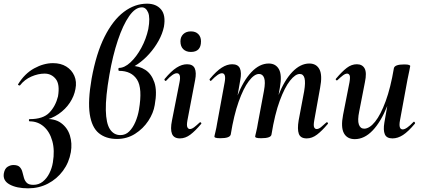

<svg xmlns="http://www.w3.org/2000/svg" viewBox="-84 -745 2302 1046"><path d="M232 -220Q243 -286 219.5 -315Q196 -344 159 -344Q124 -344 87 -328Q50 -312 25 -280Q23 -278 18 -280.5Q13 -283 14 -285Q50 -344 102 -372.5Q154 -401 205 -401Q247 -401 277 -382.5Q307 -364 321 -332Q335 -300 327 -260Q320 -221 296.5 -185.5Q273 -150 235.5 -124Q198 -98 150 -88L153 -96Q213 -101 248.5 -75Q284 -49 297 -6.5Q310 36 302 84Q292 141 259 185.5Q226 230 177 255.5Q128 281 69 281Q7 281 -31.5 260Q-70 239 -63 199Q-58 173 -42.5 163.5Q-27 154 -11 154Q13 154 23.5 165Q34 176 38 192Q42 208 46.5 224Q51 240 62 251Q73 262 98 262Q127 262 149 244.5Q171 227 185 199Q199 171 204 140Q215 74 201 23.5Q187 -27 154.5 -55.5Q122 -84 77 -84Q74 -84 73.5 -90Q73 -96 78 -96Q151 -96 185 -131.5Q219 -167 232 -220Z M601 -364 633 -386Q674 -386 707.5 -364.5Q741 -343 757 -296.5Q773 -250 759 -173Q752 -129 724 -86.5Q696 -44 652 -16Q608 12 553 12Q493 12 454.5 -19.5Q416 -51 405 -123Q394 -195 415 -316Q440 -454 485.5 -544.5Q531 -635 590.5 -680Q650 -725 717 -725Q767 -725 793.5 -693.5Q820 -662 809 -599Q801 -561 780 -523Q759 -485 729.5 -452Q700 -419 666.5 -396Q633 -373 601 -364ZM572 -9Q600 -9 620 -29Q640 -49 653.5 -80.5Q667 -112 673 -147Q693 -264 662.5 -311.5Q632 -359 565 -359Q561 -359 561 -367Q561 -375 564 -375Q594 -375 626.5 -405Q659 -435 685.5 -483.5Q712 -532 724 -587Q735 -649 723 -677Q711 -705 689 -705Q653 -705 619.5 -657Q586 -609 558 -525.5Q530 -442 512 -337Q491 -217 492.5 -145Q494 -73 515 -41Q536 -9 572 -9Z M896 9Q863 9 853 -16Q843 -41 853 -89L894 -297Q904 -346 879 -346Q869 -346 854.5 -336Q840 -326 822 -306Q818 -302 814 -306.5Q810 -311 813 -315Q849 -358 878 -376.5Q907 -395 935 -395Q967 -395 977 -372.5Q987 -350 979 -309L937 -89Q932 -61 937 -51.5Q942 -42 950 -42Q961 -42 974 -52Q987 -62 1003 -77Q1007 -81 1011 -77Q1015 -73 1011 -69Q980 -32 953 -11.5Q926 9 896 9ZM956 -462Q930 -462 914.5 -477Q899 -492 899 -520Q899 -544 914.5 -559Q930 -574 956 -574Q982 -574 996.5 -559Q1011 -544 1011 -520Q1011 -462 956 -462Z M1587 9Q1553 9 1544 -16Q1535 -41 1543 -89L1573 -248Q1581 -296 1575 -319Q1569 -342 1549 -342Q1525 -342 1496 -305.5Q1467 -269 1440 -196Q1413 -123 1395 -12L1377 -13Q1397 -135 1431 -221.5Q1465 -308 1509 -353.5Q1553 -399 1601 -399Q1640 -399 1656.5 -367Q1673 -335 1660 -267L1628 -89Q1623 -61 1627.5 -51.5Q1632 -42 1641 -42Q1652 -42 1664.5 -52Q1677 -62 1693 -77Q1697 -81 1701 -77Q1705 -73 1701 -69Q1670 -32 1643 -11.5Q1616 9 1587 9ZM1117 8Q1098 8 1091 5.5Q1084 3 1084 0Q1084 -4 1089.5 -26Q1095 -48 1099 -74L1140 -297Q1149 -346 1125 -346Q1115 -346 1100.5 -336Q1086 -326 1067 -306Q1064 -302 1060 -306.5Q1056 -311 1059 -315Q1095 -358 1124 -376.5Q1153 -395 1181 -395Q1213 -395 1223 -372.5Q1233 -350 1225 -309L1173 -12Q1168 8 1117 8ZM1339 8Q1320 8 1313 5.5Q1306 3 1306 0Q1306 -4 1311.5 -26Q1317 -48 1321 -74L1354 -250Q1363 -299 1355 -320.5Q1347 -342 1327 -342Q1301 -342 1271.5 -303Q1242 -264 1216 -190.5Q1190 -117 1173 -12L1155 -13Q1174 -132 1207.5 -218.5Q1241 -305 1285.5 -352Q1330 -399 1380 -399Q1418 -399 1435.5 -368Q1453 -337 1441 -269L1395 -12Q1392 8 1339 8Z M1849 13Q1807 13 1789.5 -19.5Q1772 -52 1785 -119L1820 -297Q1825 -326 1820.5 -335Q1816 -344 1807 -344Q1797 -344 1784 -334Q1771 -324 1755 -309Q1751 -305 1747 -309Q1743 -313 1747 -317Q1779 -355 1805 -375Q1831 -395 1860 -395Q1890 -395 1902.5 -372Q1915 -349 1904 -297L1873 -138Q1863 -90 1871 -67Q1879 -44 1900 -44Q1929 -44 1959.5 -82Q1990 -120 2017 -193.5Q2044 -267 2062 -374L2080 -373Q2061 -255 2026 -168Q1991 -81 1946 -34Q1901 13 1849 13ZM2054 9Q2022 9 2012.5 -13.5Q2003 -36 2010 -77L2062 -374Q2067 -394 2118 -394Q2138 -394 2144.5 -391Q2151 -388 2151 -386Q2151 -382 2146 -360Q2141 -338 2136 -312L2095 -89Q2086 -40 2110 -40Q2120 -40 2134.5 -50Q2149 -60 2168 -80Q2171 -84 2175 -79.5Q2179 -75 2176 -71Q2140 -28 2111.5 -9.5Q2083 9 2054 9Z"/></svg>

Font: Cormorant Infant Light
Style: Italic
Weight: 300
Italic angle: -10°
Designer: Christian Thalmann (Catharsis Fonts)
Foundry: Catharsis Fonts
Version: Version 4.001